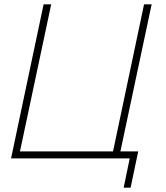

<svg xmlns="http://www.w3.org/2000/svg" viewBox="-20 -730 766 885"><path d="M550 135 578 0H31L181 -710H216L72 -32H501L644 -710H679L535 -32H617L582 135Z"/></svg>

Font: Raleway-v4020 ExtraLight
Style: Italic
Weight: 275
Italic angle: -12°
Designer: Matt McInerney, Pablo Impallari, Rodrigo Fuenzalida
Foundry: Matt McInerney, Pablo Impallari, Rodrigo Fuenzalida
Version: Version 4.020;PS 004.020;hotconv 1.0.88;makeotf.lib2.5.64775